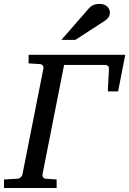

<svg xmlns="http://www.w3.org/2000/svg" viewBox="-45 -947 651 967"><path d="M549.8 -486.8H498L503.9 -604Q504.4 -610.4 497.8 -615.2Q491.2 -620.1 484.9 -620.1H277.8L168.9 -67.9Q168 -62 171.6 -54.9Q175.3 -47.9 186 -46.9L240.2 -43V0H-24.9V-43L43 -46.9Q53.7 -47.9 60.3 -54.9Q66.9 -62 67.9 -67.9L173.8 -603Q175.3 -608.9 171.4 -615.7Q167.5 -622.6 157.2 -624L99.1 -627.9V-670.9H585.9ZM508.3 -884.3Q508.3 -870.1 502 -860.6Q495.6 -851.1 484.4 -843.3L334.5 -746.1H264.2L400.4 -902.3Q405.3 -908.2 410.6 -912.6Q416 -917 422.6 -920.4Q429.2 -923.8 437.7 -925.5Q446.3 -927.2 457.5 -927.2Q470.7 -927.2 480.2 -923.3Q489.7 -919.4 495.8 -913.3Q502 -907.2 505.1 -899.4Q508.3 -891.6 508.3 -884.3Z"/></svg>

Font: Charis SIL CyrE
Style: Italic
Weight: 400
Italic angle: -11°
Foundry: SIL International
Version: Version 5.000